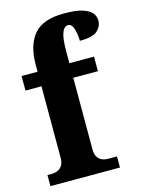

<svg xmlns="http://www.w3.org/2000/svg" viewBox="-117 -837 667 904"><g transform="rotate(-15 217.0 -384.5)"><path d="M14 0V-54H37Q46 -54 60 -58.5Q74 -63 84.5 -76.5Q95 -90 95 -118V-465H17V-536H95V-571Q95 -665 138.5 -717Q182 -769 285 -769Q346 -769 378 -758Q410 -747 422 -730.5Q434 -714 434 -696Q434 -667 411.5 -646Q389 -625 325 -625Q325 -641 322 -661Q319 -681 311.5 -696Q304 -711 291 -711Q271 -711 260.5 -684Q250 -657 250 -591V-536H370V-465H250V-118Q250 -90 260 -76.5Q270 -63 283.5 -58.5Q297 -54 309 -54H353V0Z"/></g></svg>

Font: Noto Serif Tamil Condensed ExtraBold
Style: Italic
Weight: 800
Width: 3
Italic angle: -12°
Designer: Indian Type Foundry, Tom Grace, and the Monotype Design Team
Foundry: Monotype Imaging Inc.
Version: Version 2.003; ttfautohint (v1.8.4.7-5d5b)